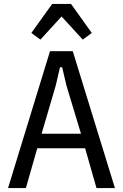

<svg xmlns="http://www.w3.org/2000/svg" viewBox="-20 -959 626 979"><path d="M472 0 414 -203H170L112 0H21L235 -698H351L566 0ZM319 -522 297 -616H286L264 -522L192 -277H393ZM342 -939 448 -791 402 -757 294 -875 186 -757 140 -791 246 -939Z"/></svg>

Font: IBM Plex Sans Condensed Text
Style: Regular
Weight: 450
Width: 3
Designer: Mike Abbink, Paul van der Laan, Pieter van Rosmalen
Foundry: Bold Monday
Version: Version 1.1